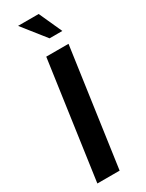

<svg xmlns="http://www.w3.org/2000/svg" viewBox="-176 -673 533 702"><g transform="rotate(-30 90.0 -322.0)"><path d="M8 0 78 -495H172L102 0ZM122 -547 45 -644H132L176 -547Z"/></g></svg>

Font: Alumni Sans Thin SemiBold
Style: Italic
Weight: 600
Italic angle: -8°
Version: Version 1.016